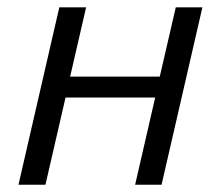

<svg xmlns="http://www.w3.org/2000/svg" viewBox="-20 -508 607 528"><path d="M30.8 0 143.1 -487.8H216.8L172.9 -297.4H419.4L463.4 -487.8H536.6L424.3 0H351.6L406.7 -239.7H160.2L105 0Z"/></svg>

Font: Acari Sans
Style: Italic
Weight: 400
Italic angle: -13°
Designer: Alfredo Marco Pradil and Stefan Peev
Foundry: Hanken Design Co.
Version: Version 1.045;January 11, 2019;FontCreator 11.5.0.2425 64-bi